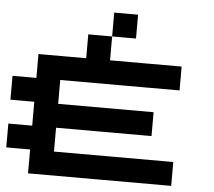

<svg xmlns="http://www.w3.org/2000/svg" viewBox="-58 -1064 1116 1002"><g transform="rotate(5 500.0 -562.5)"><path d="M500 -937.5V-1000H562.5H625V-937.5V-875H562.5H500V-812.5V-750H687.5H875V-687.5V-625H562.5H250V-562.5V-500H500H750V-437.5V-375H500H250V-312.5V-250H562.5H875V-187.5V-125H500H125V-187.5V-250H62.5H0V-312.5V-375H62.5H125V-437.5V-500H62.5H0V-562.5V-625H62.5H125V-687.5V-750H250H375V-812.5V-875H437.5H500Z"/></g></svg>

Font: Press Start 2P
Style: Regular
Weight: 500
Monospace: yes
Version: Version 2.14